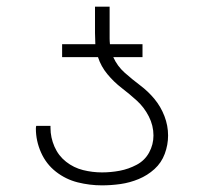

<svg xmlns="http://www.w3.org/2000/svg" viewBox="-20 -550 616 578"><path d="M287 8Q315 8 343 4Q371 0 397.5 -11Q424 -22 445 -41Q466 -60 476 -87Q486 -114 486 -142Q486 -172 475 -200.5Q464 -229 445 -252Q426 -275 402 -293Q378 -311 355.5 -331Q333 -351 321 -378H409V-417H311Q310 -426 310 -434Q310 -442 310 -451V-530H266V-451Q266 -442 266.5 -434Q267 -426 267 -417H167V-378H275Q284 -350 303.5 -326.5Q323 -303 346.5 -285Q370 -267 392 -247Q414 -227 428 -199.5Q442 -172 442 -142Q442 -115 429 -91Q416 -67 391.5 -54Q367 -41 340.5 -36Q314 -31 287 -31Q258 -31 230 -38Q202 -45 179 -63Q156 -81 144 -108.5Q132 -136 132 -165V-171H89Q88 -167 88 -163Q88 -126 103.5 -91Q119 -56 148.5 -33Q178 -10 214 -1Q250 8 287 8Z"/></svg>

Font: Iosevka Sparkle Extralight
Style: Regular
Weight: 200
Designer: Belleve Invis
Foundry: Belleve Invis
Version: Version 4.5.0; ttfautohint (v1.8.3)